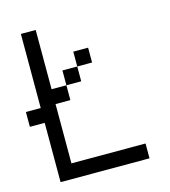

<svg xmlns="http://www.w3.org/2000/svg" viewBox="-97 -704 694 782"><g transform="rotate(-15 250.0 -312.5)"><path d="M437.5 0V-62.5H125Q125 -62.5 125 -312.5H187.5V-375H125Q125 -375 125 -625H62.5V-312.5H0V-250H62.5Q62.5 -250 62.5 0ZM312.5 -437.5V-500H250V-437.5H187.5V-375H250V-437.5Z"/></g></svg>

Font: CalcUnifontExMono
Style: Regular
Weight: 500
Version: Version 15.0.06